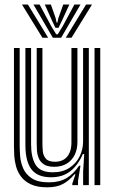

<svg xmlns="http://www.w3.org/2000/svg" viewBox="-20 -810 504 840"><path d="M186.6 9.5Q142.5 9.5 114.7 -3.7Q86.9 -16.9 71.6 -37.9Q56.3 -58.9 49.9 -83.2Q43.5 -107.4 42.3 -130Q41.1 -152.6 41.1 -168.4V-600H66.1V-173.3Q66.1 -154.4 68.1 -127.3Q70.1 -100.2 81.3 -73.8Q92.5 -47.5 119 -29.9Q145.6 -12.3 194.7 -12.3Q239.9 -12.3 270.9 -30.7Q301.9 -49 325.9 -84.9H332L321.4 -19.3V0H296.4L296.2 -6.5L310.1 -47.3H305.4Q281.7 -18.8 254.7 -4.7Q227.8 9.5 186.6 9.5ZM393.6 0V-600H418.6V0ZM217.3 -80.3Q187.4 -80.3 171.5 -91.3Q155.5 -102.2 149.1 -118.7Q142.6 -135.2 141.6 -152.6Q140.6 -170 140.6 -182.9V-600H165.6V-184.4Q165.6 -168.4 167.2 -149.1Q168.9 -129.9 180.4 -116.1Q191.9 -102.3 221.1 -102.3Q243.6 -102.3 259.6 -112.2Q275.5 -122.1 284 -140.9Q292.5 -159.7 292.5 -186V-600H318.7V-188.6Q318.7 -156.5 306.6 -132.1Q294.4 -107.7 271.7 -94Q249.1 -80.3 217.3 -80.3ZM201.9 -34.4Q143.1 -34.9 117.1 -69.9Q91.1 -105 91.1 -174.9V-600H116V-178.1Q116 -121.2 136 -88.7Q156.1 -56.2 211.3 -56.2Q254.2 -56.2 283.6 -75.5Q313 -94.8 328.3 -125.7Q343.5 -156.5 343.5 -190.8V-600H368.6V0H343.7V-60L348.5 -136.1H342.4Q322.6 -88.9 288.4 -61.5Q254.2 -34 201.9 -34.4ZM76 -790.3H102L190.8 -644.8H165.7ZM126.3 -790.3H153.1L204.8 -694.4L225.9 -660H232.7L253.8 -694.2L305.5 -790.3H332.2L247.4 -644.8H211.2ZM175.8 -790.3H202.6L223.4 -730.8L227.5 -711.4H231.1L235.4 -730.8L256.8 -790.3H283.5L249.7 -716.8L236.1 -688.3H222.5L209 -716.8ZM356.6 -790.3H382.6L292.9 -644.8H267.7Z"/></svg>

Font: Big Shoulders Inline Display SC Thin
Style: Regular
Weight: 100
Designer: Patric King
Foundry: XO Type Co
Version: Version 2.002